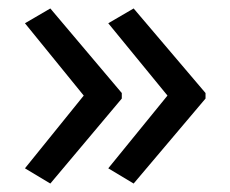

<svg xmlns="http://www.w3.org/2000/svg" viewBox="-20 -491 545 454"><path d="M466 -258 296 -57 236 -93 376 -265 236 -436 296 -471 466 -271ZM268 -258 99 -57 39 -93 178 -265 39 -436 99 -471 268 -271Z"/></svg>

Font: Noto Sans Lao Looped
Style: Regular
Weight: 400
Designer: Mark Frömberg, Ben Mitchell
Foundry: The Fontpad Ltd
Version: Version 1.001